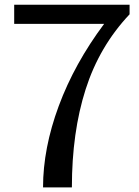

<svg xmlns="http://www.w3.org/2000/svg" viewBox="-20 -812 602 832"><path d="M541.5 -791.5V-750Q410.6 -611.3 351.1 -425Q291.5 -238.8 291.5 0H166.5Q166.5 -168.9 234.6 -352.8Q302.7 -536.6 431.2 -708.5H41.5V-791.5Z"/></svg>

Font: Resagnicto
Style: Bold
Weight: 700
Version: Version 0.9991